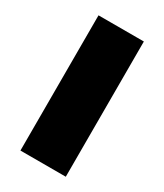

<svg xmlns="http://www.w3.org/2000/svg" viewBox="-139 -575 542 634"><g transform="rotate(30 132.5 -258.0)"><path d="M45.9 0V-515.6H218.8V0Z"/></g></svg>

Font: Inter Display Extra Bold
Style: Regular
Weight: 800
Designer: Rasmus Andersson
Foundry: rsms
Version: Version 4.000;git-4fc901f